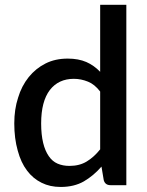

<svg xmlns="http://www.w3.org/2000/svg" viewBox="-20 -760 604 788"><path d="M391.1 -147V-384.3Q368.2 -414.1 341.3 -424.8Q312.5 -436.5 283.2 -436.5Q220.2 -436.5 184.6 -390.6Q148.9 -343.8 148.9 -253.4Q148.9 -207.5 157.2 -173.3Q165 -141.1 180.2 -119.1Q194.8 -97.7 216.3 -88.4Q237.8 -79.1 265.1 -79.1Q306.2 -79.1 335.9 -97.2Q365.7 -115.2 391.1 -147ZM391.1 -740.2H498.5V0H433.6Q411.6 0 405.8 -20.5L396.5 -76.2Q364.3 -39.1 324.2 -15.6Q284.2 7.3 229 7.3Q185.1 7.3 150.9 -9.8Q115.2 -27.3 90.8 -60.1Q65.9 -92.8 52.7 -142.1Q38.6 -191.9 38.6 -253.4Q38.6 -311.5 54.2 -358.9Q68.4 -406.7 97.7 -443.4Q127 -479.5 167 -499.5Q206.5 -519.5 257.8 -519.5Q302.2 -519.5 334.5 -505.4Q365.7 -491.7 391.1 -465.3Z"/></svg>

Font: Lato-SemiBold
Style: Regular
Weight: 500
Designer: Lukasz Dziedzic with Adam Twardoch and Botio Nikoltchev
Foundry: tyPoland Lukasz Dziedzic
Version: ""